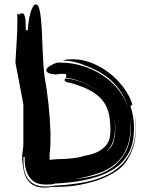

<svg xmlns="http://www.w3.org/2000/svg" viewBox="-20 -788 686 871"><path d="M239 -504H256Q314 -504 371 -483.5Q428 -463 473 -426Q518 -389 545.5 -337.5Q573 -286 573 -225Q573 -160 555 -116.5Q537 -73 504 -45Q471 -17 425 -1.5Q379 14 323 24Q358 21 401.5 11Q445 1 483.5 -24.5Q522 -50 548 -95.5Q574 -141 574 -215Q574 -306 523 -379Q472 -452 371 -489Q346 -500 319.5 -506.5Q293 -513 266 -513Q275 -518 290 -518.5Q305 -519 314 -519Q353 -519 394.5 -503Q436 -487 473 -459Q510 -431 538.5 -393.5Q567 -356 581 -314Q576 -312 572 -306Q580 -281 584 -257Q588 -233 588 -208Q588 -180 583.5 -152Q579 -124 565.5 -97Q552 -70 527.5 -46Q503 -22 463 -3Q423 16 365 28.5Q307 41 227 45Q222 48 213 48.5Q204 49 195 49H181Q166 49 150 43.5Q134 38 121 24.5Q108 11 100 -11.5Q92 -34 92 -68V-79Q91 -75 89 -75Q86 -75 86 -77V-72Q86 -54 88 -31.5Q90 -9 99.5 11Q109 31 129.5 44.5Q150 58 188 58Q197 58 206.5 57.5Q216 57 227 54Q300 51 366.5 38Q433 25 484 -4.5Q535 -34 565 -85Q595 -136 595 -216Q595 -242 591 -269Q592 -258 594 -248Q596 -232 596 -216Q596 -194 593.5 -166Q591 -138 580.5 -109Q570 -80 550 -52Q530 -24 494 -3Q457 19 417.5 31.5Q378 44 342.5 50.5Q307 57 278.5 58.5Q250 60 236 60H224Q215 60 205.5 61.5Q196 63 185 63H180Q171 63 157.5 61Q144 59 129.5 51Q115 43 103 25.5Q91 8 86 -24Q84 -35 83 -46Q82 -57 80 -66Q80 -86 83 -103.5Q86 -121 86 -132V-315L50 -504Q51 -524 52.5 -548Q54 -572 55.5 -597.5Q57 -623 58 -648Q59 -673 59 -696Q59 -704 58.5 -711.5Q58 -719 58 -726Q61 -723 64 -723Q68 -723 72.5 -725.5Q77 -728 81 -728Q84 -728 87 -725Q90 -722 92.5 -714Q95 -706 96 -690.5Q97 -675 97 -651H106Q110 -706 120.5 -737Q131 -768 142 -768Q155 -768 161 -736Q167 -704 169.5 -655.5Q172 -607 174 -549.5Q176 -492 182 -441Q193 -382 200 -315.5Q207 -249 209 -186Q209 -139 208 -119Q207 -99 205 -90V-63L239 -66Q271 -66 305 -69.5Q339 -73 362 -81Q404 -88 427.5 -101.5Q451 -115 463 -131Q475 -147 478 -165Q481 -183 481 -199Q481 -230 476.5 -258.5Q472 -287 459 -311.5Q446 -336 421 -356.5Q396 -377 356 -393Q312 -410 292.5 -413Q273 -416 273 -425Q273 -426 275 -432Q317 -430 359 -412Q398 -395 430 -369Q399 -395 361 -412Q320 -431 278 -435Q281 -439 281 -445Q281 -448 278 -453H261Q254 -453 246 -452Q238 -451 233 -450Q209 -452 199.5 -457Q190 -462 190 -469Q190 -479 206.5 -489Q223 -499 239 -504ZM502 -218Q502 -172 491 -143Q480 -114 460 -98Q486 -116 494.5 -144Q503 -172 503 -215Q503 -222 502 -228Q502 -233 501 -239Q501 -233 501 -228Q502 -223 502 -218ZM589 -281 590 -277ZM433 -366Q431 -367 430 -369Q432 -368 433 -366ZM590 -276Q590 -274 590 -273Q590 -274 590 -276Z"/></svg>

Font: Finger Paint
Style: Regular
Weight: 400
Designer: Ralph du Carrois
Foundry: Ralph du Carrois
Version: Version 1.001